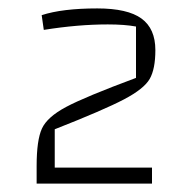

<svg xmlns="http://www.w3.org/2000/svg" viewBox="-20 -760 458 456"><path d="M67 -366Q67 -427 79.5 -454.5Q92 -482 137 -506Q182 -530 303 -575V-697Q276 -702 236 -702Q165 -702 84 -689L79 -724Q128 -740 211 -740Q283 -740 316 -716Q349 -692 349 -641Q349 -596 335.5 -572.5Q322 -549 274.5 -524Q227 -499 110 -453V-362H341V-324H67Z"/></svg>

Font: Changa ExtraLight
Style: Regular
Weight: 275
Designer: Eduardo Rodriguez Tunni
Foundry: Eduardo Rodriguez Tunni
Version: Version 2.002; ttfautohint (v1.5) -l 8 -r 50 -G 200 -x 14 -H